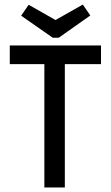

<svg xmlns="http://www.w3.org/2000/svg" viewBox="-20 -824 490 844"><path d="M175 0V-542H23V-624H424V-542H265V0ZM344 -804 377 -756 238 -658H212L73 -755L106 -803L224 -736Z"/></svg>

Font: Inconsolata SemiCondensed SemiBold
Style: Regular
Weight: 600
Width: 4
Monospace: yes
Designer: Raph Levien, Cyreal, Brenton Simpson
Foundry: Raph Levien, Cyreal, Google
Version: Version 3.001; ttfautohint (v1.8.2.53-6de2)